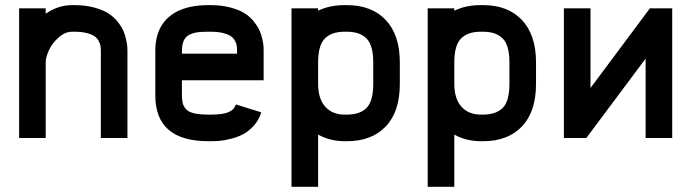

<svg xmlns="http://www.w3.org/2000/svg" viewBox="-20 -532 2665 740"><path d="M368.7 -335.4Q368.7 -346.2 367.4 -354.5Q366.2 -362.8 360.6 -373.8Q355 -384.8 344.7 -392.1Q334.5 -399.4 314.7 -404.5Q294.9 -409.7 267.6 -409.7H257.8Q231 -409.7 206.3 -387.9Q181.6 -366.2 168.9 -339.1Q156.2 -312 156.2 -291.5V0H53.7V-500H156.2V-479Q203.6 -512.2 257.8 -512.2H267.6Q308.6 -512.2 341.6 -503.4Q374.5 -494.6 395.3 -481.9Q416 -469.2 431.4 -450.7Q446.8 -432.1 454.1 -416.3Q461.4 -400.4 465.6 -381.6Q469.7 -362.8 470.5 -353.8Q471.2 -344.7 471.2 -335.4V0H368.7Z M792.5 -512.2Q833.5 -512.2 866.9 -503.4Q900.4 -494.6 921.1 -481.9Q941.9 -469.2 957 -450.7Q972.2 -432.1 979.5 -416.5Q986.8 -400.9 991 -381.8Q995.1 -362.8 995.6 -353.8Q996.1 -344.7 996.1 -335.4V-222.7H681.2V-164.6Q681.2 -146 684.1 -134.5Q687 -123 696.5 -111.8Q706.1 -100.6 727.3 -95.5Q748.5 -90.3 782.7 -90.3H792.5Q839.8 -90.3 861.3 -99.9Q882.8 -109.4 889.2 -129.4L986.8 -99.1Q978 -69.3 958 -47.4Q938 -25.4 916.7 -14.4Q895.5 -3.4 868.7 3.2Q841.8 9.8 825.4 11Q809.1 12.2 792.5 12.2H782.7Q578.6 12.2 578.6 -164.6V-335.4Q578.6 -445.3 663.6 -488.3Q711.4 -512.2 782.7 -512.2ZM782.7 -409.7Q757.3 -409.7 741.9 -407.7Q726.6 -405.8 711.2 -398.7Q695.8 -391.6 688.5 -376Q681.2 -360.4 681.2 -335.4V-325.2H893.6V-335.4Q893.6 -346.7 892.6 -354.7Q891.6 -362.8 886 -374Q880.4 -385.3 870.1 -392.3Q859.9 -399.4 840.1 -404.5Q820.3 -409.7 792.5 -409.7Z M1206.1 -208.5Q1206.1 -151.4 1233.6 -120.8Q1261.2 -90.3 1307.6 -90.3H1317.4Q1367.2 -90.3 1392.8 -116.2Q1418.5 -142.1 1418.5 -208.5V-291.5Q1418.5 -357.4 1392.8 -383.5Q1367.2 -409.7 1317.4 -409.7H1307.6Q1257.8 -409.7 1231.9 -383.5Q1206.1 -357.4 1206.1 -291.5ZM1206.1 188H1103.5V-500H1206.1V-490.7Q1250 -512.2 1307.6 -512.2H1317.4Q1412.6 -512.2 1466.8 -454.8Q1521 -397.5 1521 -291.5V-208.5Q1521 -101.6 1466.8 -44.7Q1412.6 12.2 1317.4 12.2H1307.6Q1252.4 12.2 1206.1 -13.2Z M1731 -208.5Q1731 -151.4 1758.5 -120.8Q1786.1 -90.3 1832.5 -90.3H1842.3Q1892.1 -90.3 1917.7 -116.2Q1943.4 -142.1 1943.4 -208.5V-291.5Q1943.4 -357.4 1917.7 -383.5Q1892.1 -409.7 1842.3 -409.7H1832.5Q1782.7 -409.7 1756.8 -383.5Q1731 -357.4 1731 -291.5ZM1731 188H1628.4V-500H1731V-490.7Q1774.9 -512.2 1832.5 -512.2H1842.3Q1937.5 -512.2 1991.7 -454.8Q2045.9 -397.5 2045.9 -291.5V-208.5Q2045.9 -101.6 1991.7 -44.7Q1937.5 12.2 1842.3 12.2H1832.5Q1777.3 12.2 1731 -13.2Z M2153.3 0V-500H2255.9V-192.9L2484.9 -500H2570.8V0H2468.3V-306.2L2239.7 0Z"/></svg>

Font: Anka/Coder Condensed
Style: Bold
Weight: 700
Width: 4
Monospace: yes
Version: Version 001.100